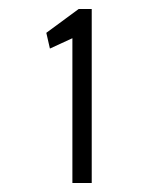

<svg xmlns="http://www.w3.org/2000/svg" viewBox="-20 -653 353 427"><path d="M141 -246V-568L91 -545L83 -580L155 -633H184V-246Z"/></svg>

Font: Inconsolata ExtraCondensed Thin
Style: Regular
Weight: 100
Width: 2
Monospace: yes
Designer: Raph Levien, Cyreal, Brenton Simpson
Foundry: Raph Levien, Cyreal, Google
Version: Version 3.100; ttfautohint (v1.8.4.7-5d5b)